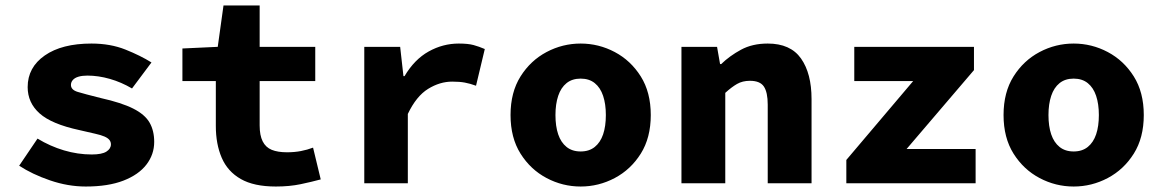

<svg xmlns="http://www.w3.org/2000/svg" viewBox="-20 -669 4240 701"><path d="M293 12Q228 12 162.5 -10.5Q97 -33 50 -64L117 -163Q163 -135 213.5 -120Q264 -105 315 -105Q352 -105 368.5 -115.5Q385 -126 385 -142Q385 -151 379.5 -158Q374 -165 361.5 -170.5Q349 -176 326.5 -181Q304 -186 270 -194Q168 -216 124.5 -255Q81 -294 81 -351Q81 -423 143.5 -466.5Q206 -510 314 -510Q383 -510 438 -488Q493 -466 533 -441L462 -346Q423 -369 381 -381Q339 -393 299 -393Q280 -393 266.5 -389Q253 -385 246 -377Q239 -369 239 -359Q239 -341 263.5 -333.5Q288 -326 348 -311Q424 -294 466.5 -272.5Q509 -251 526 -221.5Q543 -192 543 -151Q543 -105 514.5 -68Q486 -31 430.5 -9.5Q375 12 293 12Z M987 12Q907 12 859 -15.5Q811 -43 789.5 -93Q768 -143 768 -209V-373H646V-492L775 -498L796 -649H928V-498H1131V-373H928V-211Q928 -175 939 -153Q950 -131 972 -122Q994 -113 1028 -113Q1055 -113 1078.5 -117.5Q1102 -122 1123 -130L1151 -14Q1118 -5 1077.5 3.5Q1037 12 987 12Z M1310 0V-498H1441L1453 -391H1457Q1493 -452 1545 -481Q1597 -510 1655 -510Q1689 -510 1709 -504.5Q1729 -499 1750 -490L1718 -356Q1696 -364 1677 -367.5Q1658 -371 1631 -371Q1586 -371 1543 -344.5Q1500 -318 1469 -253V0Z M2100 12Q2034 12 1975.5 -19Q1917 -50 1880.5 -108Q1844 -166 1844 -249Q1844 -332 1880.5 -390Q1917 -448 1975.5 -479Q2034 -510 2100 -510Q2166 -510 2224.5 -479Q2283 -448 2319.5 -390Q2356 -332 2356 -249Q2356 -166 2319.5 -108Q2283 -50 2224.5 -19Q2166 12 2100 12ZM2100 -116Q2131 -116 2151.5 -132.5Q2172 -149 2182 -178.5Q2192 -208 2192 -249Q2192 -289 2182 -319Q2172 -349 2151.5 -365.5Q2131 -382 2100 -382Q2069 -382 2048.5 -365.5Q2028 -349 2018 -319Q2008 -289 2008 -249Q2008 -208 2018 -178.5Q2028 -149 2048.5 -132.5Q2069 -116 2100 -116Z M2468 0V-498H2598L2609 -435H2613Q2644 -465 2685.5 -487.5Q2727 -510 2783 -510Q2866 -510 2904.5 -455.5Q2943 -401 2943 -307V0H2783V-287Q2783 -332 2769 -353Q2755 -374 2718 -374Q2691 -374 2671 -362.5Q2651 -351 2628 -330V0Z M3070 0V-85L3314 -373H3099V-498H3536V-413L3290 -125H3542V0Z M3900 12Q3834 12 3775.5 -19Q3717 -50 3680.5 -108Q3644 -166 3644 -249Q3644 -332 3680.5 -390Q3717 -448 3775.5 -479Q3834 -510 3900 -510Q3966 -510 4024.5 -479Q4083 -448 4119.5 -390Q4156 -332 4156 -249Q4156 -166 4119.5 -108Q4083 -50 4024.5 -19Q3966 12 3900 12ZM3900 -116Q3931 -116 3951.5 -132.5Q3972 -149 3982 -178.5Q3992 -208 3992 -249Q3992 -289 3982 -319Q3972 -349 3951.5 -365.5Q3931 -382 3900 -382Q3869 -382 3848.5 -365.5Q3828 -349 3818 -319Q3808 -289 3808 -249Q3808 -208 3818 -178.5Q3828 -149 3848.5 -132.5Q3869 -116 3900 -116Z"/></svg>

Font: Source Code Pro ExtraBold
Style: Regular
Weight: 800
Monospace: yes
Designer: Paul D. Hunt, Teo Tuominen
Foundry: Adobe Systems Incorporated
Version: Version 1.018;hotconv 1.0.116;makeotfexe 2.5.65601